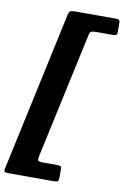

<svg xmlns="http://www.w3.org/2000/svg" viewBox="-151 -837 677 1045"><g transform="rotate(10 187.0 -315.0)"><path d="M181.5 -780H401Q415.5 -780 420.2 -776Q425 -772 425 -756.5V-714Q425 -697 419.5 -693.5Q414 -690 397.5 -690H308.5Q287.5 -690 280.8 -685.2Q274 -680.5 270.5 -663L121.5 25Q117 46 119.5 53Q122 60 150.5 60H225.5Q241.5 60 245.8 63.8Q250 67.5 250 84V126.5Q250 143 244.2 146.5Q238.5 150 223 150H-22.5Q-44.5 150 -49 146.2Q-53.5 142.5 -49.5 124L139 -751Q143 -770.5 150 -775.2Q157 -780 181.5 -780Z"/></g></svg>

Font: Besley* Narrow
Style: Bold Italic
Weight: 700
Width: 4
Italic angle: -13°
Designer: Owen Earl
Foundry: indestructible type*
Version: Version 3.000; ttfautohint (v1.8.3)